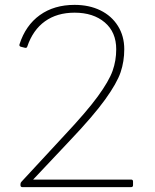

<svg xmlns="http://www.w3.org/2000/svg" viewBox="-20 -768 636 788"><path d="M72 0Q64 0 64 -8V-12Q64 -18 68 -22L243 -211Q336 -310 381.5 -372.5Q427 -435 442 -477Q457 -519 457 -566Q457 -636 410 -676Q363 -716 286 -716Q214 -716 164.5 -680.5Q115 -645 92 -577Q90 -570 82 -572L66 -576Q62 -577 60.5 -579.5Q59 -582 60 -586Q85 -664 143.5 -706Q202 -748 286 -748Q346 -748 392 -725.5Q438 -703 464 -661.5Q490 -620 490 -566Q490 -516 475 -471.5Q460 -427 411.5 -359.5Q363 -292 264 -188L116 -31H518Q526 -31 526 -23V-8Q526 0 518 0Z"/></svg>

Font: LINE Seed Sans TH App Thin
Style: Regular
Weight: 250
Designer: Dalton Maag Ltd | Thai characters by Cadson Demak Co.,Ltd.
Foundry: Dalton Maag Ltd
Version: Version 1.003